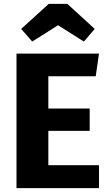

<svg xmlns="http://www.w3.org/2000/svg" viewBox="-20 -969 566 989"><path d="M473 -576H229V-410H442V-295H229V-118H490V0H65V-693H490ZM89 -820 231 -949H327L468 -820L412 -755L279 -839L146 -755Z"/></svg>

Font: FiraGOUPP
Style: Bold
Weight: 700
Designer: bBox Type
Foundry: bBox Type GmbH
Version: Version 1.001